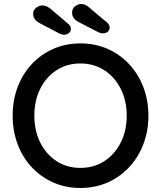

<svg xmlns="http://www.w3.org/2000/svg" viewBox="-20 -926 801 956"><path d="M719 -350Q719 -274 694 -208.5Q669 -143 623.5 -94Q578 -45 516 -17.5Q454 10 380 10Q307 10 245 -17.5Q183 -45 137.5 -94Q92 -143 67.5 -208.5Q43 -274 43 -350Q43 -426 67.5 -491.5Q92 -557 137.5 -606Q183 -655 245 -682.5Q307 -710 380 -710Q454 -710 516 -682.5Q578 -655 623.5 -606Q669 -557 694 -491.5Q719 -426 719 -350ZM611 -350Q611 -424 581.5 -483Q552 -542 500 -576Q448 -610 380 -610Q313 -610 261 -576Q209 -542 180 -483.5Q151 -425 151 -350Q151 -276 180 -217Q209 -158 261 -124Q313 -90 380 -90Q448 -90 500 -124Q552 -158 581.5 -217Q611 -276 611 -350ZM298 -753Q293 -753 287.5 -755Q282 -757 276 -759L177 -811Q145 -828 145 -857Q145 -876 160 -887.5Q175 -899 191 -899Q203 -899 214 -893.5Q225 -888 233 -881L320 -807Q327 -801 330 -795.5Q333 -790 333 -783Q333 -770 323.5 -761.5Q314 -753 298 -753ZM492 -760Q486 -760 480.5 -761.5Q475 -763 469 -766L370 -817Q339 -834 339 -863Q339 -883 353.5 -894.5Q368 -906 384 -906Q396 -906 407 -900.5Q418 -895 426 -887L513 -814Q520 -808 523 -802Q526 -796 526 -790Q526 -777 517 -768.5Q508 -760 492 -760Z"/></svg>

Font: Quicksand SemiBold
Style: Regular
Weight: 600
Designer: Andrew Paglinawan
Foundry: Andrew Paglinawan
Version: Version 3.006